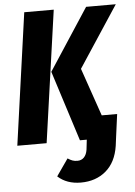

<svg xmlns="http://www.w3.org/2000/svg" viewBox="-60 -739 708 1005"><g transform="rotate(-5 293.5 -236.0)"><path d="M106 -693H261L163 0H9ZM463 -120H544L528 0L522 46Q509 131 456 176Q403 221 324 221Q250 221 203 178L265 89Q279 98 290 102Q301 106 316 106Q337 106 350.5 92Q364 78 368 52L374 0H338L220 -370L431 -693H587L376 -372Z"/></g></svg>

Font: Fira Sans Extra Condensed
Style: Bold Italic
Weight: 700
Width: 3
Italic angle: -8°
Designer: Carrois Corporate & Edenspiekermann AG
Foundry: Carrois Corporate GbR & Edenspiekermann AG
Version: Version 4.203